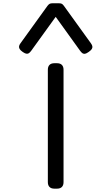

<svg xmlns="http://www.w3.org/2000/svg" viewBox="-20 -1128 604 1148"><path d="M266.1 -39.1V-710.9Q266.1 -730 276.1 -740Q286.1 -750 305.2 -750H320.8Q339.8 -750 349.9 -740Q359.9 -730 359.9 -710.9V-39.1Q359.9 -20 349.9 -10Q339.8 0 320.8 0H305.2Q286.1 0 276.1 -10Q266.1 -20 266.1 -39.1ZM102.1 -868.7 263.7 -1092.8Q271.5 -1103 277.8 -1105.7Q284.2 -1108.4 293.5 -1108.4H332.5Q342.3 -1108.4 348.6 -1105.7Q355 -1103 362.3 -1092.8L523.9 -868.7Q530.8 -858.9 532.2 -851.1Q533.7 -843.3 529.1 -835.4Q524.4 -827.6 512.7 -819.3L507.8 -815.9Q496.1 -807.6 487.8 -806.4Q479.5 -805.2 473.1 -809.6Q466.8 -814 459.5 -823.7L313 -1027.3L166.5 -824.2Q159.2 -814.5 152.8 -810.1Q146.5 -805.7 137.9 -806.9Q129.4 -808.1 118.2 -815.9L113.3 -819.3Q102.1 -827.1 97.4 -835.2Q92.8 -843.3 94 -851.3Q95.2 -859.4 102.1 -868.7Z"/></svg>

Font: Gyrochrome
Style: Regular
Weight: 400
Designer: David Moles
Foundry: David Moles
Version: Version 1.005;Glyphs 3.2.3 (3260)